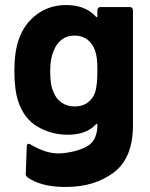

<svg xmlns="http://www.w3.org/2000/svg" viewBox="-20 -542 596 761"><path d="M366 -502Q366 -507 369.5 -510.5Q373 -514 378 -514H495Q500 -514 503.5 -510.5Q507 -507 507 -502V-46Q507 85 430.5 142Q354 199 242 199Q236 199 230 199Q142 197 92 163Q83 157 82 150L86 41Q86 28 93 28Q96 28 100 30Q160 66 210 66Q215 66 220 66Q284 61 325 38Q366 15 366 -47Q366 -50 365 -50.5Q364 -51 363 -51Q362 -51 360 -49Q322 -8 249 -8Q184 -8 129.5 -39.5Q75 -71 52 -141Q37 -187 37 -260Q37 -338 55 -387Q76 -448 126 -485Q176 -522 242 -522Q319 -522 360 -476Q362 -474 363 -474Q364 -474 365 -474.5Q366 -475 366 -478ZM358 -179Q366 -209 366 -261Q366 -292 364 -309Q362 -326 357 -341Q348 -368 327 -384.5Q306 -401 275 -401Q245 -401 224 -384.5Q203 -368 193 -341Q179 -311 179 -260Q179 -204 191 -180Q200 -153 222.5 -136.5Q245 -120 276 -120Q308 -120 329 -136.5Q350 -153 358 -179Z"/></svg>

Font: LinhAnh
Style: Bold
Weight: 700
Designer: Jeremy Tribby
Foundry: Tribby Type
Version: Version 1.408